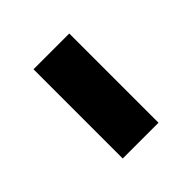

<svg xmlns="http://www.w3.org/2000/svg" viewBox="-16 -470 315 315"><g transform="rotate(45 141.5 -312.5)"><path d="M38 -354V-271H245V-354Z"/></g></svg>

Font: Noto Serif Sinhala ExtraCondensed Medium
Style: Regular
Weight: 500
Width: 2
Designer: Jelle Bosma - Monotype Design Team
Foundry: Monotype Imaging Inc.
Version: Version 2.007